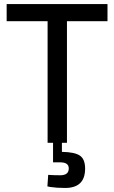

<svg xmlns="http://www.w3.org/2000/svg" viewBox="-20 -708 566 952"><path d="M287 0V45Q350 46 376 63.5Q402 81 402 128Q402 224 303 224Q261 224 228 219L215 216L219 159Q243 161 279 161Q321 161 321 127Q321 97 279 97H243V0H216V-603H13V-688H513V-603H312V0Z"/></svg>

Font: sheba-seeBold
Style: Regular
Weight: 600
Designer: Mohamed Galeb, the designers
Foundry: Kief Type Foundry
Version: Version 2.010; ttfautohint (v1.5.33-1714) -l 8 -r 50 -G 200 